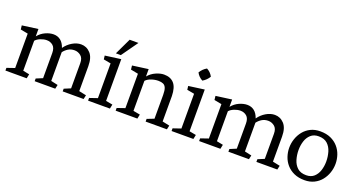

<svg xmlns="http://www.w3.org/2000/svg" viewBox="-45 -1375 3741 2010"><g transform="rotate(20 1825.5 -370.0)"><path d="M595 -45 585 0H356V-30L428 -60V-340Q428 -397 399 -422Q370 -447 329 -447Q297 -447 261.5 -433Q226 -419 206 -396V-62L277 -48L267 0H30V-30L117 -60V-443L34 -459L29 -503L206 -527V-445Q240 -487 287 -508Q334 -529 376 -529Q421 -529 454 -503.5Q487 -478 505 -425Q538 -472 586.5 -500.5Q635 -529 683 -529Q744 -529 787 -482.5Q830 -436 830 -340V-62L911 -45L901 0H668V-30L740 -60V-340Q740 -397 708.5 -422Q677 -447 639 -447Q599 -447 569 -428.5Q539 -410 518 -382V-62Z M1110 -565H1055L1142 -748H1240ZM1129 -62 1204 -48 1194 0H951V-30L1039 -60V-447L958 -462L953 -503L1129 -527Z M1759 -62 1839 -45 1829 0H1592V-30L1669 -60V-325Q1669 -375 1658.5 -401.5Q1648 -428 1626.5 -437.5Q1605 -447 1573 -447Q1533 -447 1493.5 -433Q1454 -419 1434 -396V-62L1510 -48L1500 0H1258V-30L1345 -60V-443L1262 -459L1257 -503L1434 -527V-445Q1468 -486 1517 -507.5Q1566 -529 1607 -529Q1679 -529 1718 -485Q1757 -441 1759 -345Z M1936 -673Q1962 -717 2006 -742Q2050 -719 2073 -675Q2048 -632 2003 -606Q1959 -629 1936 -673ZM2059 -62 2134 -48 2124 0H1881V-30L1969 -60V-447L1888 -462L1883 -503L2059 -527Z M2753 -45 2743 0H2514V-30L2586 -60V-340Q2586 -397 2557 -422Q2528 -447 2487 -447Q2455 -447 2419.5 -433Q2384 -419 2364 -396V-62L2435 -48L2425 0H2188V-30L2275 -60V-443L2192 -459L2187 -503L2364 -527V-445Q2398 -487 2445 -508Q2492 -529 2534 -529Q2579 -529 2612 -503.5Q2645 -478 2663 -425Q2696 -472 2744.5 -500.5Q2793 -529 2841 -529Q2902 -529 2945 -482.5Q2988 -436 2988 -340V-62L3069 -45L3059 0H2826V-30L2898 -60V-340Q2898 -397 2866.5 -422Q2835 -447 2797 -447Q2757 -447 2727 -428.5Q2697 -410 2676 -382V-62Z M3347 -530Q3415 -530 3464.5 -507.5Q3514 -485 3547 -447Q3580 -409 3596 -361.5Q3612 -314 3612 -264Q3612 -213 3595.5 -164.5Q3579 -116 3547.5 -77Q3516 -38 3469.5 -15Q3423 8 3363 8Q3296 8 3246 -14.5Q3196 -37 3163 -75Q3130 -113 3114 -160.5Q3098 -208 3098 -258Q3098 -309 3114.5 -357.5Q3131 -406 3162.5 -445Q3194 -484 3240.5 -507Q3287 -530 3347 -530ZM3362 -47Q3416 -47 3449 -77Q3482 -107 3497 -154Q3512 -201 3512 -253Q3512 -308 3497 -359Q3482 -410 3446.5 -442.5Q3411 -475 3348 -475Q3295 -475 3261.5 -445Q3228 -415 3213 -368Q3198 -321 3198 -269Q3198 -214 3213 -163Q3228 -112 3263.5 -79.5Q3299 -47 3362 -47Z"/></g></svg>

Font: Brawler
Style: Regular
Weight: 400
Designer: Oleg Frolov, Haley Fiege
Foundry: Oleg Frolov, Haley Fiege
Version: Version 1.101; ttfautohint (v1.8.3)